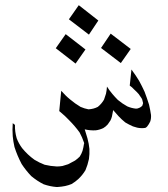

<svg xmlns="http://www.w3.org/2000/svg" viewBox="-20 -541 662 758"><path d="M329.1 -109.4Q349.6 -110.4 366.2 -119.1Q380.9 -130.9 390.6 -147.5Q394.5 -158.2 398.4 -170.9Q401.4 -184.6 402.3 -199.2Q412.1 -183.6 423.8 -169.9Q433.6 -158.2 445.3 -146.5Q462.9 -131.8 482.4 -121.1Q498 -114.3 514.6 -112.3Q517.6 -112.3 519.5 -112.3Q522.5 -112.3 524.4 -113.3Q535.2 -116.2 542 -124Q543.9 -128.9 544.9 -133.8Q543.9 -139.6 542 -145.5V-146.5Q541 -148.4 540.5 -149.9Q540 -151.4 539.1 -152.3Q539.1 -153.3 539.1 -153.8Q539.1 -154.3 538.1 -154.3Q533.2 -162.1 527.3 -169.9Q518.6 -179.7 508.8 -188.5Q504.9 -192.4 501 -196.3Q496.1 -200.2 492.2 -203.1L499 -266.6Q507.8 -254.9 515.6 -243.2Q522.5 -232.4 529.3 -221.7Q541 -200.2 550.8 -178.7Q560.5 -153.3 568.4 -127.9Q573.2 -107.4 576.2 -86.9Q577.1 -73.2 573.2 -61.5Q568.4 -50.8 560.5 -41Q557.6 -38.1 553.7 -36.1Q549.8 -35.2 544.9 -35.2H537.1Q529.3 -35.2 521.5 -37.1Q513.7 -39.1 504.9 -42Q489.3 -48.8 474.6 -57.6Q460 -69.3 447.3 -83L426.8 -106.4L421.9 -81.1Q419.9 -73.2 416 -65.4Q411.1 -57.6 405.3 -49.8Q397.5 -41 387.7 -35.2Q373 -28.3 357.4 -26.4Q335.9 -25.4 314.5 -30.3L325.2 4.9Q331.1 26.4 333 46.9Q334 67.4 331.1 86.9Q326.2 110.4 317.4 130.9Q305.7 150.4 289.1 166Q277.3 176.8 262.7 185.5Q251 190.4 237.3 193.4Q222.7 196.3 207 197.3Q206.1 197.3 206.1 197.3Q204.1 197.3 203.1 197.3Q177.7 195.3 152.3 186.5Q127 173.8 103.5 154.3Q82 131.8 65.4 106.4Q47.9 73.2 37.1 39.1Q32.2 17.6 30.3 -2.9Q28.3 -29.3 30.3 -54.7L39.1 -47.9Q38.1 -22.5 45.9 4.9Q53.7 25.4 67.4 43.9Q88.9 70.3 116.2 89.8Q135.7 101.6 156.2 109.4Q180.7 115.2 204.1 116.2Q204.1 116.2 204.6 116.2Q205.1 116.2 205.1 116.2Q215.8 116.2 226.6 114.3Q238.3 111.3 249 107.4Q262.7 100.6 276.4 92.8Q286.1 85.9 294.9 77.1Q301.8 66.4 305.7 54.7Q309.6 41 311.5 27.3L312.5 24.4L311.5 21.5Q304.7 1 293.9 -18.6Q275.4 -43.9 252.9 -66.4Q244.1 -75.2 236.3 -83Q225.6 -92.8 213.9 -102.5L221.7 -182.6Q230.5 -173.8 238.3 -165Q247.1 -156.2 256.8 -148.4Q276.4 -131.8 297.9 -119.1Q313.5 -112.3 329.1 -109.4ZM317.4 -345.7 278.3 -290 200.2 -350.6 239.3 -406.2ZM496.1 -347.7 457 -292 378.9 -351.6 417 -408.2ZM368.2 -460 331.1 -404.3 252 -464.8 291 -520.5Z"/></svg>

Font: Thabit-Oblique
Style: Oblique
Weight: 500
Designer: Regenerated by Nadim Shaikli
Foundry: MAK Alagha
Version: 0.01